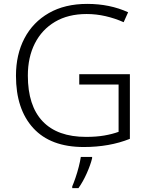

<svg xmlns="http://www.w3.org/2000/svg" viewBox="-20 -745 764 986"><path d="M387 -364H647V-32Q542 10 410 10Q240 10 151 -87Q62 -184 62 -356Q62 -465 105.5 -548Q149 -631 231 -678Q313 -725 428 -725Q544 -725 638 -682L615 -631Q570 -651 522 -662Q474 -673 425 -673Q330 -673 262.5 -633Q195 -593 159 -522Q123 -451 123 -357Q123 -202 199 -122Q275 -42 422 -42Q474 -42 515 -49Q556 -56 589 -68V-311H387ZM453 68Q445 101 426 144Q407 187 383 221H351V212Q358 196 367.5 168.5Q377 141 384.5 111.5Q392 82 395 61H453Z"/></svg>

Font: Noto Traditional Nushu Light
Style: Regular
Weight: 300
Designer: LIU Zhao
Foundry: LiuZhao Studio
Version: Version 2.003; ttfautohint (v1.8.4.7-5d5b)